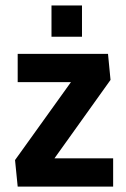

<svg xmlns="http://www.w3.org/2000/svg" viewBox="-20 -690 466 710"><path d="M45.4 0 35.6 -98.1 279.8 -438.5 302.7 -386.2H45.4V-490.7H379.4L388.7 -394.5L147.9 -57.6L120.1 -104.5H398.4V0ZM170.4 -554.2V-669.9H283.2V-554.2Z"/></svg>

Font: Anaheim
Style: Bold
Weight: 700
Version: Version 2.001